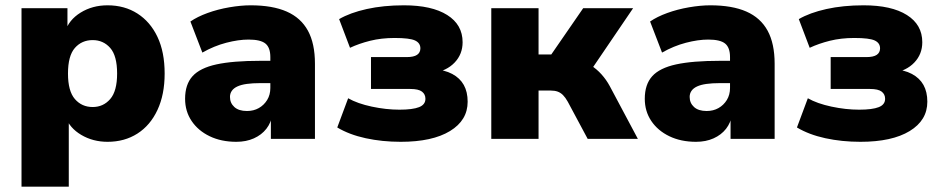

<svg xmlns="http://www.w3.org/2000/svg" viewBox="-20 -523 3541 723"><path d="M61 180V-492H234V-403H225Q239 -448 283.5 -475.5Q328 -503 385 -503Q449 -503 497.5 -472Q546 -441 573 -384Q600 -327 600 -246Q600 -167 573 -109Q546 -51 497.5 -20Q449 11 385 11Q330 11 286 -15Q242 -41 227 -83H239V180ZM329 -120Q369 -120 395 -150Q421 -180 421 -246Q421 -313 395 -342.5Q369 -372 329 -372Q288 -372 262 -342.5Q236 -313 236 -246Q236 -180 262 -150Q288 -120 329 -120Z M870 11Q813 11 769.5 -10Q726 -31 701.5 -67.5Q677 -104 677 -151Q677 -205 705 -236Q733 -267 795 -280.5Q857 -294 960 -294H1015V-210H960Q931 -210 909.5 -207Q888 -204 874 -197.5Q860 -191 853 -181Q846 -171 846 -158Q846 -135 862.5 -120Q879 -105 910 -105Q935 -105 954.5 -116Q974 -127 986 -146.5Q998 -166 998 -192V-308Q998 -344 979.5 -359Q961 -374 916 -374Q878 -374 832 -362Q786 -350 742 -325L697 -442Q723 -460 761.5 -474Q800 -488 843.5 -495.5Q887 -503 924 -503Q1006 -503 1059.5 -479.5Q1113 -456 1139.5 -407.5Q1166 -359 1166 -283V0H1000V-93H1006Q1001 -61 983 -38Q965 -15 936 -2Q907 11 870 11Z M1489 11Q1419 11 1357 -2.5Q1295 -16 1250 -43L1291 -153Q1326 -133 1380 -121.5Q1434 -110 1484 -110Q1534 -110 1558 -119.5Q1582 -129 1582 -151Q1582 -168 1569 -178Q1556 -188 1525 -188H1377V-308H1511Q1538 -308 1550.5 -316.5Q1563 -325 1563 -341Q1563 -361 1543 -370.5Q1523 -380 1466 -380Q1416 -380 1374 -369.5Q1332 -359 1298 -343L1257 -451Q1298 -475 1361 -489Q1424 -503 1501 -503Q1606 -503 1664 -466.5Q1722 -430 1722 -364Q1722 -319 1692 -287.5Q1662 -256 1611 -248V-263Q1654 -260 1683 -244.5Q1712 -229 1726.5 -203Q1741 -177 1741 -140Q1741 -70 1674.5 -29.5Q1608 11 1489 11Z M1830 0V-492H2008V-318H2056L2176 -492H2364L2190 -236L2157 -294Q2183 -291 2205 -277Q2227 -263 2245 -243Q2263 -223 2276 -199L2382 0H2193L2118 -140Q2109 -156 2100 -165Q2091 -174 2080 -178Q2069 -182 2054 -182H2008V0Z M2601 11Q2544 11 2500.5 -10Q2457 -31 2432.5 -67.5Q2408 -104 2408 -151Q2408 -205 2436 -236Q2464 -267 2526 -280.5Q2588 -294 2691 -294H2746V-210H2691Q2662 -210 2640.5 -207Q2619 -204 2605 -197.5Q2591 -191 2584 -181Q2577 -171 2577 -158Q2577 -135 2593.5 -120Q2610 -105 2641 -105Q2666 -105 2685.5 -116Q2705 -127 2717 -146.5Q2729 -166 2729 -192V-308Q2729 -344 2710.5 -359Q2692 -374 2647 -374Q2609 -374 2563 -362Q2517 -350 2473 -325L2428 -442Q2454 -460 2492.5 -474Q2531 -488 2574.5 -495.5Q2618 -503 2655 -503Q2737 -503 2790.5 -479.5Q2844 -456 2870.5 -407.5Q2897 -359 2897 -283V0H2731V-93H2737Q2732 -61 2714 -38Q2696 -15 2667 -2Q2638 11 2601 11Z M3220 11Q3150 11 3088 -2.5Q3026 -16 2981 -43L3022 -153Q3057 -133 3111 -121.5Q3165 -110 3215 -110Q3265 -110 3289 -119.5Q3313 -129 3313 -151Q3313 -168 3300 -178Q3287 -188 3256 -188H3108V-308H3242Q3269 -308 3281.5 -316.5Q3294 -325 3294 -341Q3294 -361 3274 -370.5Q3254 -380 3197 -380Q3147 -380 3105 -369.5Q3063 -359 3029 -343L2988 -451Q3029 -475 3092 -489Q3155 -503 3232 -503Q3337 -503 3395 -466.5Q3453 -430 3453 -364Q3453 -319 3423 -287.5Q3393 -256 3342 -248V-263Q3385 -260 3414 -244.5Q3443 -229 3457.5 -203Q3472 -177 3472 -140Q3472 -70 3405.5 -29.5Q3339 11 3220 11Z"/></svg>

Font: Nunito Sans 12pt Black
Style: Regular
Weight: 900
Designer: Vernon Adams
Foundry: Vernon Adams
Version: Version 3.101;gftools[0.9.27]